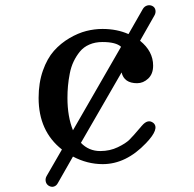

<svg xmlns="http://www.w3.org/2000/svg" viewBox="-20 -620 740 731"><path d="M127 -247.1Q127 -304.7 143.3 -351.1Q159.7 -397.5 185.3 -426.3Q210.9 -455.1 244.1 -474.6Q277.3 -494.1 308.6 -502Q339.8 -509.8 370.1 -509.8Q425.3 -509.8 469.2 -490.2L523.9 -585.9Q529.8 -595.7 540 -598.9Q550.3 -602.1 560.1 -597.2Q569.8 -592.3 571.8 -581.5Q573.7 -570.8 567.9 -561L513.2 -464.8Q563 -424.8 563 -370.1Q563 -338.4 544.2 -320.8Q525.4 -303.2 502 -303.2Q452.6 -303.2 442.9 -344.2L288.1 -76.2Q317.9 -44.9 361.8 -44.9Q398.4 -44.9 428.7 -59.6Q459 -74.2 473.1 -88.4Q487.3 -102.5 513.7 -133.8Q515.1 -135.3 515.9 -136.2Q516.6 -137.2 517.8 -138.7Q519 -140.1 520 -141.1Q543 -168.5 564 -151.9Q588.9 -130.4 536.1 -75.2Q460 4.9 371.1 4.9Q312.5 4.9 257.8 -23.9L200.2 77.1Q194.8 87.4 185.1 90.3Q175.3 93.3 165 86.9Q156.2 81.1 154.1 70.8Q151.9 60.5 157.2 50.8L215.8 -50.8Q127 -120.6 127 -247.1ZM236.8 -247.1Q236.8 -176.3 257.8 -124L440.9 -441.9Q421.4 -460 370.1 -460Q342.3 -460 320.3 -450.4Q298.3 -440.9 284.2 -423.6Q270 -406.2 260.3 -385.7Q250.5 -365.2 245.6 -339.8Q240.7 -314.5 238.8 -292.7Q236.8 -271 236.8 -247.1Z"/></svg>

Font: Director
Style: Regular
Weight: 400
Designer: Ange Degheest & May Jolivet & Justine Herbel
Foundry: Velvetyne Type Foundry
Version: Version 1.000;FEAKit 1.0